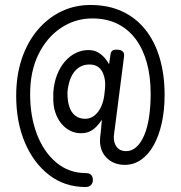

<svg xmlns="http://www.w3.org/2000/svg" viewBox="-20 -606 726 771"><path d="M324 145Q240 145 177.5 97Q115 49 80 -33.5Q45 -116 45 -221Q45 -303 67.5 -370Q90 -437 131 -485.5Q172 -534 226 -560Q280 -586 343 -586Q414 -586 469 -561Q524 -536 562.5 -488.5Q601 -441 621 -374Q641 -307 641 -224Q641 -163 629.5 -111.5Q618 -60 597 -22.5Q576 15 546.5 35.5Q517 56 481 56Q435 56 406.5 26Q378 -4 382 -53Q384 -71 386 -89Q388 -107 389 -125Q379 -110 367 -97.5Q355 -85 340 -78Q325 -71 304 -71Q282 -71 262 -81Q242 -91 226.5 -109.5Q211 -128 202 -155Q193 -182 194 -216Q194 -224 194 -229Q194 -234 194 -235Q197 -275 209.5 -306.5Q222 -338 241.5 -360Q261 -382 285 -393.5Q309 -405 335 -405Q358 -405 374.5 -395Q391 -385 402 -371.5Q413 -358 418 -348L424 -389Q426 -401 434.5 -404.5Q443 -408 457 -406Q467 -405 473.5 -398.5Q480 -392 478 -378L437 -59Q436 -32 449 -15.5Q462 1 486 1Q509 1 527.5 -15.5Q546 -32 559 -62.5Q572 -93 578.5 -135.5Q585 -178 585 -230Q585 -299 569.5 -354.5Q554 -410 524.5 -449.5Q495 -489 451.5 -510.5Q408 -532 351 -532Q282 -532 225 -494Q168 -456 134.5 -388Q101 -320 101 -228Q101 -138 128.5 -66.5Q156 5 206.5 47Q257 89 324 89Q335 89 341 92.5Q347 96 350 102Q353 108 353 117Q353 125 349.5 131.5Q346 138 339.5 141.5Q333 145 324 145ZM322 -129Q337 -129 350 -136Q363 -143 373.5 -156.5Q384 -170 391 -190Q398 -210 400 -235L401 -244Q404 -269 400.5 -288.5Q397 -308 389 -321Q381 -334 368.5 -340.5Q356 -347 339 -347Q321 -347 306 -340Q291 -333 279.5 -319Q268 -305 261 -285Q254 -265 251 -239V-230Q251 -198 259 -175.5Q267 -153 283 -141Q299 -129 322 -129Z"/></svg>

Font: Fredoka Condensed Light
Style: Regular
Weight: 300
Width: 3
Designer: Ben Nathan
Foundry: Milena B. Brandão, Ben Nathan
Version: Version 2.001